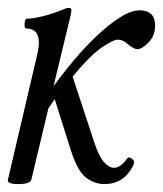

<svg xmlns="http://www.w3.org/2000/svg" viewBox="-21 -451 411 484"><path d="M25 13Q-4 13 -1 2L68 -293Q73 -313 75 -324Q77 -335 77 -343Q77 -379 46 -379Q40 -379 41 -391.5Q42 -404 47 -404Q61 -404 84.5 -409.5Q108 -415 138 -427Q146 -431 153 -431Q159 -431 159 -425Q159 -424 158.5 -420.5Q158 -417 157 -412L114 -234Q182 -326 239.5 -375.5Q297 -425 330 -425Q370 -425 370 -387Q370 -361 353.5 -344Q337 -327 325 -327Q317 -327 302 -339Q290 -351 275 -351Q265 -351 236.5 -332Q208 -313 162 -258L217 -91Q229 -55 242 -41.5Q255 -28 266 -28Q283 -28 300 -52Q304 -57 312 -50.5Q320 -44 315 -34Q302 -9 284 2Q266 13 242 13Q217 13 195.5 -3.5Q174 -20 157 -74L117 -201Q109 -190 101 -178L58 2Q55 13 25 13Z"/></svg>

Font: Junicode Two Beta Condensed
Style: Italic
Weight: 400
Width: 3
Italic angle: -9°
Version: Version 1.053; ttfautohint (v1.8.4)